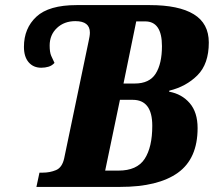

<svg xmlns="http://www.w3.org/2000/svg" viewBox="-20 -734 840 754"><path d="M123 0 135 -56H148Q176 -56 200 -66Q224 -76 232 -112L328 -572Q330 -581 331.5 -590Q333 -599 333 -606Q333 -651 276 -651Q232 -651 203.5 -624Q175 -597 175 -555Q175 -529 181 -515Q187 -501 194 -487Q184 -476 170.5 -472Q157 -468 142 -468Q111 -468 92.5 -489.5Q74 -511 74 -550Q74 -623 123 -668.5Q172 -714 281 -714H568Q682 -714 741 -678Q800 -642 800 -567Q800 -483 755.5 -438.5Q711 -394 645 -378L644 -374Q694 -365 725 -329Q756 -293 756 -231Q756 -111 678.5 -55.5Q601 0 452 0ZM509 -406Q567 -406 591.5 -445Q616 -484 616 -553Q616 -650 550 -650H515L465 -406ZM445 -64Q518 -64 548 -110Q578 -156 578 -240Q578 -342 501 -342H451L393 -64Z"/></svg>

Font: Noto Serif SemiCondensed ExtraBold
Style: Italic
Weight: 800
Width: 4
Italic angle: -12°
Designer: Monotype Design Team
Foundry: Monotype Imaging Inc.
Version: Version 2.014; ttfautohint (v1.8.4.7-5d5b)